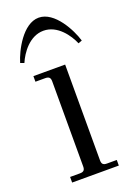

<svg xmlns="http://www.w3.org/2000/svg" viewBox="-132 -722 534 773"><g transform="rotate(-20 135.0 -335.0)"><path d="M6 -524 22 -518C38 -556 78 -614 138 -614C198 -614 238 -556 254 -518L270 -524C256 -572 206 -670 138 -670C70 -670 20 -572 6 -524ZM38 0H238V-24H196C180 -24 174 -30 174 -46V-456H38V-432H80C96 -432 102 -426 102 -410V-46C102 -30 96 -24 80 -24H38Z"/></g></svg>

Font: Old Standard
Style: Regular
Weight: 400
Designer: Alexey Kryukov <alexios@thessalonica.org.ru>
Version: Version 2.0